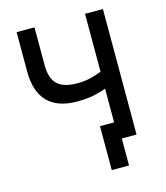

<svg xmlns="http://www.w3.org/2000/svg" viewBox="-138 -905 1025 1182"><g transform="rotate(-15 375.0 -314.0)"><path d="M426 -108H546V0H536V172H426ZM194 -800V-559Q194 -475 233.5 -437Q273 -399 360 -399Q402 -399 437 -406.5Q472 -414 516 -431V-800H630V0H516V-323Q469 -306 427 -298.5Q385 -291 330 -291Q206 -291 143 -356Q80 -421 80 -549V-800Z"/></g></svg>

Font: Martian Mono VF sWd Rg
Style: Regular
Weight: 400
Width: 6
Monospace: yes
Designer: Roman Shamin
Foundry: Evil Martians
Version: Version 1.100